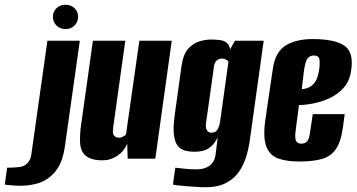

<svg xmlns="http://www.w3.org/2000/svg" viewBox="-135 -666 1497 806"><path d="M-74 113Q-81 112 -96 111Q-111 110 -115 109L-105 38Q-96 38 -82.5 37.5Q-69 37 -62 36Q-36 35 -21.5 20.5Q-7 6 -4 -14L64 -495H200L138 -55Q128 18 96 55.5Q64 93 19 105Q-26 117 -74 113ZM140 -544Q117 -544 102 -559Q87 -574 87 -596Q87 -617 102 -631.5Q117 -646 140 -646Q163 -646 178 -631.5Q193 -617 193 -596Q193 -574 178 -559Q163 -544 140 -544Z M297 7Q262 7 241.5 -2Q221 -11 211.5 -28Q202 -45 201 -69Q200 -93 203 -124L255 -495H391L340 -130Q339 -121 339 -113.5Q339 -106 341.5 -100.5Q344 -95 349.5 -91.5Q355 -88 364 -88Q372 -88 377.5 -90.5Q383 -93 387.5 -96Q392 -99 394 -102L450 -495H586L517 0H401L399 -63Q386 -31 357.5 -12Q329 7 297 7Z M726 120Q710 120 688.5 118.5Q667 117 646 115.5Q625 114 609.5 112Q594 110 591 109L601 38Q615 40 642 42.5Q669 45 687 45Q699 45 712 43Q725 41 737 34.5Q749 28 758 16Q767 4 770 -17L779 -89Q774 -79 764 -65Q754 -51 735 -40Q716 -29 681 -29Q660 -29 641.5 -34Q623 -39 611 -54Q599 -69 595 -100.5Q591 -132 599 -187L627 -389Q634 -439 656 -462.5Q678 -486 704 -493Q730 -500 749 -500Q770 -500 787 -498Q804 -496 815.5 -487.5Q827 -479 831 -459L851 -495H972L915 -87Q911 -53 901 -16.5Q891 20 871 51Q851 82 816 101Q781 120 726 120ZM753 -109Q764 -109 771 -114.5Q778 -120 782.5 -131Q787 -142 789 -156L824 -407Q822 -410 819 -412.5Q816 -415 811 -417.5Q806 -420 796 -420Q783 -420 773.5 -411Q764 -402 762 -378L730 -150Q728 -137 730 -129Q732 -121 735 -117Q738 -113 743 -111Q748 -109 753 -109Z M1121 12Q1069 12 1033.5 -0.5Q998 -13 983.5 -49.5Q969 -86 978 -157L1010 -375Q1020 -448 1064 -475Q1108 -502 1177 -502Q1271 -502 1311 -474Q1351 -446 1339 -370Q1333 -326 1307.5 -297.5Q1282 -269 1247.5 -253.5Q1213 -238 1179 -231.5Q1145 -225 1120 -225L1106 -117Q1102 -87 1107.5 -75Q1113 -63 1130 -63Q1146 -63 1154.5 -73Q1163 -83 1167 -113L1178 -187H1312L1305 -135Q1297 -73 1276 -41.5Q1255 -10 1217.5 1Q1180 12 1121 12ZM1132 -292Q1139 -292 1149.5 -294.5Q1160 -297 1171 -304.5Q1182 -312 1191 -327.5Q1200 -343 1204 -369Q1208 -392 1206.5 -412.5Q1205 -433 1183 -433Q1165 -433 1155.5 -420Q1146 -407 1140 -362Z"/></svg>

Font: Alumni Sans Thin ExtraBold
Style: Italic
Weight: 800
Italic angle: -8°
Version: Version 1.016